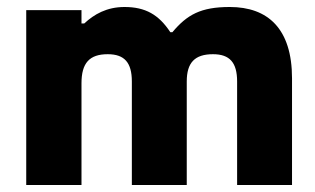

<svg xmlns="http://www.w3.org/2000/svg" viewBox="-20 -529 901 549"><path d="M288 -374C336 -374 357 -350 357 -296V0H514V-296C514 -350 537 -374 589 -374C637 -374 658 -350 658 -296V0H815V-305C815 -447 746 -509 637 -509C554 -509 515 -487 473 -437H467C434 -487 396 -509 336 -509C285 -509 249 -488 221 -462H213V-500H55V0H213V-291C213 -349 236 -374 288 -374Z"/></svg>

Font: LT Wave Alt Black
Style: Regular
Weight: 900
Designer: Daniel Lyons
Version: Version 2.5 (Glyphs App)